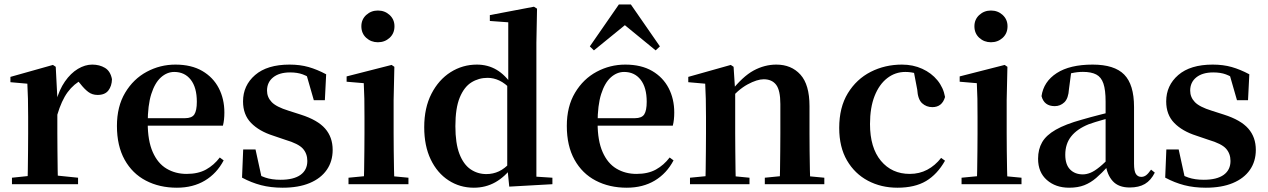

<svg xmlns="http://www.w3.org/2000/svg" viewBox="-20 -850 5851 886"><path d="M35.2 0V-29.9L143.3 -41.2H229.8L340.2 -29.9V0ZM106.2 0Q107.9 -25.5 108.4 -67.4Q108.9 -109.4 109.4 -154.8Q109.9 -200.3 109.9 -234.8V-310.2Q109.9 -360.7 109 -394.1Q108.2 -427.5 106.2 -463.8L28.1 -470.7V-495.2L224.2 -550.4L237.2 -541.7L244.6 -398.7V-397.7V-234.8Q244.6 -200.3 245.1 -154.8Q245.6 -109.4 246.1 -67.4Q246.6 -25.5 247.6 0ZM244.4 -320.2 211.3 -380.9H238.4Q253 -435.6 279.6 -473.9Q306.3 -512.2 339.4 -532.1Q372.5 -551.9 405.6 -551.9Q439.2 -551.9 464.4 -536.8Q489.7 -521.7 496.7 -484.5Q495.9 -453.2 480.2 -432.6Q464.4 -411.9 430.2 -411.9Q405.5 -411.9 387.2 -425.8Q369 -439.6 349.8 -464.4L326.8 -490.9L363.4 -485.1Q320.5 -463.1 292.2 -424.7Q263.9 -386.2 244.4 -320.2Z M796.2 16.2Q715.8 16.2 653.2 -16.5Q590.6 -49.1 555.1 -113Q519.6 -176.9 519.6 -268.8Q519.6 -358.8 557.6 -422.2Q595.5 -485.7 657.2 -518.8Q718.9 -551.9 789.4 -551.9Q863.1 -551.9 913.5 -522.5Q963.8 -493.1 989.6 -443.2Q1015.4 -393.3 1015.4 -330.9Q1015.4 -296.1 1008.7 -270.2H578.1V-304.6H833.4Q865.5 -304.6 876.9 -322.2Q888.3 -339.8 888.3 -380.4Q888.3 -446.3 860.2 -482.2Q832.1 -518 784.1 -518Q750.7 -518 722.6 -492.9Q694.6 -467.8 678.1 -416Q661.7 -364.1 661.7 -282.7Q661.7 -200.5 684.9 -148.2Q708 -95.8 748.8 -71.7Q789.5 -47.5 841.4 -47.5Q894.4 -47.5 930.9 -67.7Q967.3 -87.9 994.2 -123.2L1012.1 -109.9Q980.6 -49.8 925.7 -16.8Q870.7 16.2 796.2 16.2Z M1284.3 16.2Q1229.6 16.2 1184.7 4.5Q1139.8 -7.2 1096.9 -30.3L1102.2 -160.4H1159.1L1189.6 -20.6L1141.6 -26V-62Q1173.7 -41.1 1203.9 -30.7Q1234.2 -20.4 1274.8 -20.4Q1335.1 -20.4 1366.7 -43Q1398.2 -65.7 1398.2 -107.2Q1398.2 -140.9 1377.7 -164Q1357.1 -187.1 1296.5 -204.9L1240.7 -223.9Q1175.9 -244.5 1138.7 -282.6Q1101.5 -320.7 1101.5 -382Q1101.5 -455.6 1157.2 -503.8Q1212.9 -551.9 1316.2 -551.9Q1364.5 -551.9 1403.9 -540.7Q1443.2 -529.5 1485.1 -507.2L1479.1 -387.7H1428.1L1389.6 -521.5L1432 -507.8V-477Q1401.7 -497.5 1377.1 -506.7Q1352.5 -515.8 1318.8 -515.8Q1269 -515.8 1240.6 -493.1Q1212.2 -470.4 1212.2 -431.8Q1212.2 -401.6 1233.6 -379.1Q1254.9 -356.6 1311.8 -339.1L1367.9 -321.1Q1445.8 -296.3 1480.4 -256.6Q1515.1 -217 1515.1 -158.3Q1515.1 -105.4 1487.8 -66.1Q1460.4 -26.7 1409 -5.3Q1357.6 16.2 1284.3 16.2Z M1588.2 0V-29.9L1694.8 -40.2H1756.8L1864.8 -29.9V0ZM1658.6 0Q1659.6 -25.5 1660.3 -67.4Q1660.9 -109.4 1661.4 -154.8Q1661.9 -200.3 1661.9 -234.8V-308Q1661.9 -358.3 1661.3 -394.3Q1660.6 -430.4 1658.6 -466.2L1579.5 -472.9V-497.4L1787.1 -550.4L1799.8 -541.7L1796.4 -387.9V-234.8Q1796.4 -200.3 1796.9 -154.8Q1797.4 -109.4 1798.2 -67.4Q1799.1 -25.5 1800.1 0ZM1723.8 -655Q1692.6 -655 1670 -675.4Q1647.5 -695.9 1647.5 -728.8Q1647.5 -760.3 1670 -780.9Q1692.6 -801.4 1723.8 -801.4Q1755.5 -801.4 1777.9 -780.9Q1800.3 -760.3 1800.3 -728.8Q1800.3 -695.9 1777.9 -675.4Q1755.5 -655 1723.8 -655Z M2166.5 16.2Q2102 16.2 2049.9 -17.7Q1997.7 -51.5 1967.6 -114.2Q1937.6 -176.8 1937.6 -263.1Q1937.6 -352.4 1970.9 -417.2Q2004.2 -482 2059.4 -517Q2114.7 -551.9 2180.5 -551.9Q2230.9 -551.9 2271.4 -528.1Q2311.8 -504.4 2345.8 -453.6H2355.1L2338.3 -436.8Q2310.9 -465.9 2284.3 -478.3Q2257.7 -490.8 2229.9 -490.8Q2189.2 -490.8 2155.5 -469.9Q2121.9 -449.1 2101.6 -400.1Q2081.4 -351.2 2081.4 -267.7Q2081.4 -188.6 2100.1 -139.8Q2118.9 -91.1 2151.4 -68.9Q2183.9 -46.7 2224.3 -46.7Q2255.5 -46.7 2282.5 -59.4Q2309.5 -72.1 2335.8 -100.9L2354.6 -80.8H2344.1Q2310.8 -34.5 2266 -9.1Q2221.1 16.2 2166.5 16.2ZM2330 11.2 2320.7 -81.1V-83.3V-457.2L2325.4 -468.4V-747.1L2240.4 -753.3V-780.3L2443.9 -819L2458.2 -810L2455.2 -652.7V-34.7L2529.1 -29.9V0Z M2872.2 16.2Q2791.8 16.2 2729.2 -16.5Q2666.6 -49.1 2631.1 -113Q2595.6 -176.9 2595.6 -268.8Q2595.6 -358.8 2633.6 -422.2Q2671.5 -485.7 2733.2 -518.8Q2794.9 -551.9 2865.4 -551.9Q2939.1 -551.9 2989.5 -522.5Q3039.8 -493.1 3065.6 -443.2Q3091.4 -393.3 3091.4 -330.9Q3091.4 -296.1 3084.7 -270.2H2654.1V-304.6H2909.4Q2941.5 -304.6 2952.9 -322.2Q2964.3 -339.8 2964.3 -380.4Q2964.3 -446.3 2936.2 -482.2Q2908.1 -518 2860.1 -518Q2826.7 -518 2798.6 -492.9Q2770.6 -467.8 2754.1 -416Q2737.7 -364.1 2737.7 -282.7Q2737.7 -200.5 2760.9 -148.2Q2784 -95.8 2824.8 -71.7Q2865.5 -47.5 2917.4 -47.5Q2970.4 -47.5 3006.9 -67.7Q3043.3 -87.9 3070.2 -123.2L3088.1 -109.9Q3056.6 -49.8 3001.7 -16.8Q2946.7 16.2 2872.2 16.2ZM3005.6 -617.5 2824.7 -765.6H2902.6L2720.7 -617.5L2701.8 -635.9L2835.9 -829.5H2891.1L3025.2 -635.9Z M3164 0V-29.9L3269.6 -40.2H3332.7L3438.6 -29.9V0ZM3234.2 0Q3235.9 -25.5 3236.4 -67.4Q3236.9 -109.4 3237.4 -154.8Q3237.9 -200.3 3237.9 -234.8V-310.2Q3237.9 -360 3237 -393.7Q3236.2 -427.5 3234.2 -463.8L3156.1 -470.7V-495.2L3352.2 -550.4L3365.2 -541.7L3372.6 -428V-425.6V-234.8Q3372.6 -200.3 3373.1 -154.8Q3373.6 -109.4 3374.1 -67.4Q3374.6 -25.5 3375.6 0ZM3509.3 0V-29.9L3613.2 -40.2H3675.8L3783.9 -29.9V0ZM3578 0Q3579 -25.5 3579.5 -66.9Q3580 -108.4 3580.5 -153.8Q3581 -199.3 3581 -234.8V-369.8Q3581 -433.2 3561.6 -458.7Q3542.2 -484.2 3504.2 -484.2Q3473.6 -484.2 3429.8 -460.5Q3386.1 -436.8 3340.5 -383.3L3335.6 -425.7H3350.9Q3407.1 -497.3 3457.7 -524.6Q3508.3 -551.9 3562.5 -551.9Q3631.6 -551.9 3673.5 -505.8Q3715.5 -459.6 3715.5 -360.5V-234.8Q3715.5 -199.3 3716 -153.8Q3716.5 -108.4 3717.3 -66.9Q3718.2 -25.5 3719.2 0Z M4121.1 16.2Q4046.1 16.2 3985.2 -16Q3924.3 -48.3 3888.4 -109.8Q3852.6 -171.4 3852.6 -259.7Q3852.6 -354.7 3892.5 -419.9Q3932.4 -485 3998.1 -518.5Q4063.9 -551.9 4142 -551.9Q4193.5 -551.9 4235.8 -532.5Q4278.2 -513.2 4305.8 -479.5Q4333.4 -445.8 4341 -402.4Q4327.4 -355.6 4282.4 -355.6Q4254.9 -355.6 4235.1 -373.6Q4215.4 -391.6 4212.6 -436.8L4194.8 -530.1L4262.7 -486.3Q4233.8 -503.2 4209.1 -510.6Q4184.4 -518 4157.6 -518Q4111.2 -518 4074.2 -489.4Q4037.1 -460.7 4015.9 -407.1Q3994.7 -353.5 3994.7 -277.6Q3994.7 -168.4 4045 -108Q4095.4 -47.5 4178.2 -47.5Q4222.5 -47.5 4258.8 -66.7Q4295.2 -85.9 4322.9 -121.4L4340.8 -108.4Q4305.1 -45.4 4253.3 -14.6Q4201.5 16.2 4121.1 16.2Z M4417.2 0V-29.9L4523.8 -40.2H4585.8L4693.8 -29.9V0ZM4487.6 0Q4488.6 -25.5 4489.3 -67.4Q4489.9 -109.4 4490.4 -154.8Q4490.9 -200.3 4490.9 -234.8V-308Q4490.9 -358.3 4490.3 -394.3Q4489.6 -430.4 4487.6 -466.2L4408.5 -472.9V-497.4L4616.1 -550.4L4628.8 -541.7L4625.4 -387.9V-234.8Q4625.4 -200.3 4625.9 -154.8Q4626.4 -109.4 4627.2 -67.4Q4628.1 -25.5 4629.1 0ZM4552.8 -655Q4521.6 -655 4499 -675.4Q4476.5 -695.9 4476.5 -728.8Q4476.5 -760.3 4499 -780.9Q4521.6 -801.4 4552.8 -801.4Q4584.5 -801.4 4606.9 -780.9Q4629.3 -760.3 4629.3 -728.8Q4629.3 -695.9 4606.9 -675.4Q4584.5 -655 4552.8 -655Z M4913.6 16.2Q4851.2 16.2 4810.8 -19.4Q4770.3 -54.9 4770.3 -117.6Q4770.3 -161.2 4789 -193.6Q4807.7 -226.1 4852.1 -251.5Q4896.6 -277 4972.4 -297.9Q5011.8 -309.4 5061.4 -322Q5111 -334.6 5151 -344.4V-318.9Q5111 -308.9 5071 -297.6Q5030.9 -286.4 5004.1 -276.7Q4950.3 -254.9 4923.1 -220.6Q4895.8 -186.4 4895.8 -135.9Q4895.8 -90.4 4918.1 -67.9Q4940.3 -45.3 4977 -45.3Q4993.3 -45.3 5011.7 -52.6Q5030.1 -59.9 5054.4 -79.7Q5078.8 -99.4 5112.3 -135.5L5127.8 -82.4H5092.7Q5063.6 -50.6 5038.2 -28.7Q5012.7 -6.8 4983.4 4.7Q4954 16.2 4913.6 16.2ZM5193.1 15.2Q5141.6 15.2 5114.9 -14.2Q5088.2 -43.6 5081.9 -94V-96.5V-381.4Q5081.9 -434.7 5071.8 -464.5Q5061.7 -494.3 5038.6 -506.3Q5015.5 -518.3 4977 -518.3Q4951.4 -518.3 4924.3 -512.2Q4897.2 -506.1 4860.8 -491.2L4923.1 -516.3L4912.9 -439.2Q4910.3 -395.9 4891.6 -378Q4872.8 -360.2 4847.3 -360.2Q4798.1 -360.2 4786.2 -406.5Q4795.9 -473.5 4856.4 -512.7Q4916.9 -551.9 5022.1 -551.9Q5122.4 -551.9 5167.7 -505.9Q5213.1 -459.8 5213.1 -356.2V-94.8Q5213.1 -60.3 5221.8 -47Q5230.6 -33.8 5246.7 -33.8Q5258.3 -33.8 5268.3 -40.9Q5278.3 -48.1 5291.7 -67.2L5308.9 -53.4Q5291 -17.5 5263.2 -1.1Q5235.4 15.2 5193.1 15.2Z M5544.3 16.2Q5489.6 16.2 5444.7 4.5Q5399.8 -7.2 5356.9 -30.3L5362.2 -160.4H5419.1L5449.6 -20.6L5401.6 -26V-62Q5433.7 -41.1 5463.9 -30.7Q5494.2 -20.4 5534.8 -20.4Q5595.1 -20.4 5626.7 -43Q5658.2 -65.7 5658.2 -107.2Q5658.2 -140.9 5637.7 -164Q5617.1 -187.1 5556.5 -204.9L5500.7 -223.9Q5435.9 -244.5 5398.7 -282.6Q5361.5 -320.7 5361.5 -382Q5361.5 -455.6 5417.2 -503.8Q5472.9 -551.9 5576.2 -551.9Q5624.5 -551.9 5663.9 -540.7Q5703.2 -529.5 5745.1 -507.2L5739.1 -387.7H5688.1L5649.6 -521.5L5692 -507.8V-477Q5661.7 -497.5 5637.1 -506.7Q5612.5 -515.8 5578.8 -515.8Q5529 -515.8 5500.6 -493.1Q5472.2 -470.4 5472.2 -431.8Q5472.2 -401.6 5493.6 -379.1Q5514.9 -356.6 5571.8 -339.1L5627.9 -321.1Q5705.8 -296.3 5740.4 -256.6Q5775.1 -217 5775.1 -158.3Q5775.1 -105.4 5747.8 -66.1Q5720.4 -26.7 5669 -5.3Q5617.6 16.2 5544.3 16.2Z"/></svg>

Font: Noto Serif HK ExtraLight
Style: Regular
Weight: 200
Designer: Ryoko NISHIZUKA 西塚涼子 (kana & ideographs); Frank Grießhammer (Latin, Greek & Cyrillic); Wenlong ZHANG 张文龙 (bopomofo); San
Foundry: Adobe
Version: Version 2.002-H1;hotconv 1.1.0;makeotfexe 2.6.0